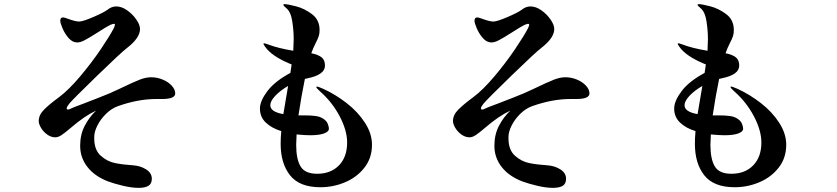

<svg xmlns="http://www.w3.org/2000/svg" viewBox="-20 -850 4040 927"><path d="M826 -399Q826 -372 763 -372H734Q646 -372 548 -337Q518 -326 492 -300.5Q466 -275 450.5 -244.5Q435 -214 435 -189V-182Q435 -126 466.5 -98Q498 -70 536 -62.5Q574 -55 621 -52Q657 -50 685 -32.5Q713 -15 713 13Q713 37 697 47Q681 57 650 57Q616 57 574 47Q532 37 502 26Q437 1 402 -44Q367 -89 367 -146Q367 -201 389.5 -243.5Q412 -286 444 -316Q388 -290 322 -233Q294 -209 277.5 -198Q261 -187 247 -187Q227 -187 208.5 -200Q190 -213 178.5 -232Q167 -251 167 -266Q167 -295 193 -321Q219 -347 264 -380Q311 -415 366 -480Q421 -545 466 -611.5Q511 -678 530 -715Q535 -727 535 -730Q535 -735 529 -735Q526 -735 513 -730Q499 -724 451 -693Q410 -667 389 -656Q368 -645 353 -645Q330 -645 311.5 -666Q293 -687 282 -713Q271 -739 271 -749Q271 -766 284 -766Q290 -766 309 -759Q344 -746 362 -746Q380 -746 431 -768Q482 -790 499 -803Q519 -819 541 -819Q567 -819 593.5 -800.5Q620 -782 638 -756Q656 -730 656 -710Q656 -667 594 -619Q566 -598 449 -484.5Q332 -371 314 -349Q302 -334 302 -327Q302 -321 308 -321Q315 -321 325 -327Q332 -331 384 -350Q401 -357 456 -378Q511 -399 550 -418Q627 -455 656 -466Q685 -477 710 -477Q738 -477 765 -466Q792 -455 809 -436.5Q826 -418 826 -399Z M1776 -151Q1776 -87 1739.5 -40.5Q1703 6 1646 30Q1589 54 1527 54Q1426 54 1380.5 -3.5Q1335 -61 1335 -156Q1335 -186 1338 -217Q1292 -231 1263.5 -258Q1235 -285 1235 -326Q1235 -362 1270.5 -409.5Q1306 -457 1382 -498L1388 -539L1380 -542Q1292 -579 1261 -623Q1252 -635 1252 -639Q1252 -641 1255 -641Q1258 -641 1273 -636Q1322 -617 1396 -605Q1398 -643 1398 -661Q1398 -702 1391 -747.5Q1384 -793 1362 -811Q1348 -822 1348 -827Q1348 -830 1354 -830Q1369 -830 1409.5 -819.5Q1450 -809 1486.5 -781.5Q1523 -754 1523 -705Q1523 -688 1519 -675.5Q1515 -663 1505 -644Q1490 -614 1483 -593Q1517 -586 1533 -573Q1549 -560 1549 -533Q1549 -489 1465 -472L1452 -469Q1435 -387 1421 -293H1428H1449Q1481 -293 1503.5 -290Q1526 -287 1542 -276Q1557 -266 1562.5 -252Q1568 -238 1568 -229Q1568 -214 1544 -205.5Q1520 -197 1478 -197Q1452 -197 1412 -201Q1410 -167 1410 -151Q1410 -81 1431.5 -46Q1453 -11 1511 -11Q1577 -11 1616.5 -51.5Q1656 -92 1656 -162Q1656 -220 1620 -288.5Q1584 -357 1526 -408Q1507 -425 1507 -430Q1507 -432 1510 -432Q1516 -432 1541 -421Q1600 -394 1654 -352Q1708 -310 1742 -257.5Q1776 -205 1776 -151ZM1348 -299 1371 -435Q1333 -413 1309 -387.5Q1285 -362 1285 -342Q1285 -310 1348 -299Z M2826 -399Q2826 -372 2763 -372H2734Q2646 -372 2548 -337Q2518 -326 2492 -300.5Q2466 -275 2450.5 -244.5Q2435 -214 2435 -189V-182Q2435 -126 2466.5 -98Q2498 -70 2536 -62.5Q2574 -55 2621 -52Q2657 -50 2685 -32.5Q2713 -15 2713 13Q2713 37 2697 47Q2681 57 2650 57Q2616 57 2574 47Q2532 37 2502 26Q2437 1 2402 -44Q2367 -89 2367 -146Q2367 -201 2389.5 -243.5Q2412 -286 2444 -316Q2388 -290 2322 -233Q2294 -209 2277.5 -198Q2261 -187 2247 -187Q2227 -187 2208.5 -200Q2190 -213 2178.5 -232Q2167 -251 2167 -266Q2167 -295 2193 -321Q2219 -347 2264 -380Q2311 -415 2366 -480Q2421 -545 2466 -611.5Q2511 -678 2530 -715Q2535 -727 2535 -730Q2535 -735 2529 -735Q2526 -735 2513 -730Q2499 -724 2451 -693Q2410 -667 2389 -656Q2368 -645 2353 -645Q2330 -645 2311.5 -666Q2293 -687 2282 -713Q2271 -739 2271 -749Q2271 -766 2284 -766Q2290 -766 2309 -759Q2344 -746 2362 -746Q2380 -746 2431 -768Q2482 -790 2499 -803Q2519 -819 2541 -819Q2567 -819 2593.5 -800.5Q2620 -782 2638 -756Q2656 -730 2656 -710Q2656 -667 2594 -619Q2566 -598 2449 -484.5Q2332 -371 2314 -349Q2302 -334 2302 -327Q2302 -321 2308 -321Q2315 -321 2325 -327Q2332 -331 2384 -350Q2401 -357 2456 -378Q2511 -399 2550 -418Q2627 -455 2656 -466Q2685 -477 2710 -477Q2738 -477 2765 -466Q2792 -455 2809 -436.5Q2826 -418 2826 -399Z M3776 -151Q3776 -87 3739.5 -40.5Q3703 6 3646 30Q3589 54 3527 54Q3426 54 3380.5 -3.5Q3335 -61 3335 -156Q3335 -186 3338 -217Q3292 -231 3263.5 -258Q3235 -285 3235 -326Q3235 -362 3270.5 -409.5Q3306 -457 3382 -498L3388 -539L3380 -542Q3292 -579 3261 -623Q3252 -635 3252 -639Q3252 -641 3255 -641Q3258 -641 3273 -636Q3322 -617 3396 -605Q3398 -643 3398 -661Q3398 -702 3391 -747.5Q3384 -793 3362 -811Q3348 -822 3348 -827Q3348 -830 3354 -830Q3369 -830 3409.5 -819.5Q3450 -809 3486.5 -781.5Q3523 -754 3523 -705Q3523 -688 3519 -675.5Q3515 -663 3505 -644Q3490 -614 3483 -593Q3517 -586 3533 -573Q3549 -560 3549 -533Q3549 -489 3465 -472L3452 -469Q3435 -387 3421 -293H3428H3449Q3481 -293 3503.5 -290Q3526 -287 3542 -276Q3557 -266 3562.5 -252Q3568 -238 3568 -229Q3568 -214 3544 -205.5Q3520 -197 3478 -197Q3452 -197 3412 -201Q3410 -167 3410 -151Q3410 -81 3431.5 -46Q3453 -11 3511 -11Q3577 -11 3616.5 -51.5Q3656 -92 3656 -162Q3656 -220 3620 -288.5Q3584 -357 3526 -408Q3507 -425 3507 -430Q3507 -432 3510 -432Q3516 -432 3541 -421Q3600 -394 3654 -352Q3708 -310 3742 -257.5Q3776 -205 3776 -151ZM3348 -299 3371 -435Q3333 -413 3309 -387.5Q3285 -362 3285 -342Q3285 -310 3348 -299Z"/></svg>

Font: Shippori Antique
Style: Regular
Weight: 400
Designer: FONTDASU
Foundry: FONTDASU / Google Inc. / but / Adobe
Version: Version 2.001